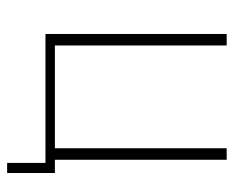

<svg xmlns="http://www.w3.org/2000/svg" viewBox="-80 -480 670 551"><g transform="rotate(90 255.5 -205.0)"><path d="M78 0V-520H111V-27H406V-520H439V-27H477V110H448V0Z"/></g></svg>

Font: Murecho ExtraLight
Style: Regular
Weight: 200
Designer: Neil Summerour
Foundry: Positype
Version: Version 1.010; ttfautohint (v1.8.3)